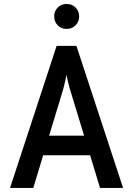

<svg xmlns="http://www.w3.org/2000/svg" viewBox="-20 -926 656 946"><path d="M29.5 0 259 -700H356.5L586.5 0H473L325.5 -483.5Q323.5 -490.5 320 -503.8Q316.5 -517 313 -531.5Q309.5 -546 308 -557.5Q305.5 -546 302.2 -531.5Q299 -517 295.8 -503.8Q292.5 -490.5 290.5 -483.5L144 0ZM167 -161 196.5 -257.5H419.5L449 -161ZM308 -783.5Q282 -783.5 264.5 -801.2Q247 -819 247 -845Q247 -871.5 264.5 -889Q282 -906.5 308 -906.5Q334.5 -906.5 352.2 -889Q370 -871.5 370 -845Q370 -819 352.2 -801.2Q334.5 -783.5 308 -783.5Z"/></svg>

Font: Overpass Mono SemiBold
Style: Regular
Weight: 600
Monospace: yes
Designer: Delve Withrington, Dave Bailey
Foundry: Delve Fonts LLC
Version: Version 4.000